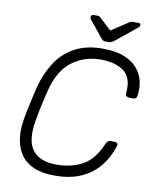

<svg xmlns="http://www.w3.org/2000/svg" viewBox="-96 -953 841 1036"><g transform="rotate(10 325.0 -435.0)"><path d="M274 10Q206 10 160 -10Q114 -30 88.5 -67Q63 -104 56 -153.5Q49 -203 59 -261Q66 -302 76.5 -349Q87 -396 97 -439Q117 -517 156 -578.5Q195 -640 258.5 -675Q322 -710 413 -710Q484 -710 531 -691Q578 -672 604.5 -640Q631 -608 639 -570Q647 -532 641 -494Q640 -485 635.5 -479.5Q631 -474 622 -474H599Q591 -474 584 -478.5Q577 -483 578 -495Q587 -580 540 -615Q493 -650 413 -650Q322 -650 254.5 -598.5Q187 -547 159 -434Q138 -352 123 -266Q103 -153 143 -101.5Q183 -50 274 -50Q354 -50 415.5 -83Q477 -116 515 -205Q520 -217 526 -221.5Q532 -226 540 -226H563Q572 -226 577 -220.5Q582 -215 579 -206Q568 -171 547 -133Q526 -95 490.5 -62.5Q455 -30 402 -10Q349 10 274 10ZM424 -750Q417 -750 410 -752Q403 -754 395 -764L322 -854Q316 -861 318 -869Q320 -880 333 -880H353Q359 -880 363 -878Q367 -876 370 -873L435 -813L526 -873Q531 -876 535 -878Q539 -880 545 -880H579Q590 -880 590 -870Q590 -863 581 -855L469 -764Q456 -754 449 -752Q442 -750 434 -750Z"/></g></svg>

Font: Rubik Light
Style: Italic
Weight: 300
Italic angle: -12°
Designer: Hubert and Fischer
Foundry: Hubert and Fischer
Version: Version 2.300;gftools[0.9.30]